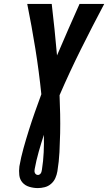

<svg xmlns="http://www.w3.org/2000/svg" viewBox="-20 -755 552 980"><path d="M173 205Q151 205 129.5 198.5Q108 192 94.5 176.5Q81 161 78.5 139Q76 117 79 94Q87 48 100 1.5Q113 -45 127.5 -91Q142 -137 158 -182.5Q174 -228 191 -274Q179 -391 160.5 -506Q142 -621 119 -735H244Q252 -669 258.5 -603.5Q265 -538 271 -472Q299 -538 328 -604Q357 -670 386 -735H512Q451 -620 393 -503.5Q335 -387 284 -269Q286 -221 287 -172.5Q288 -124 287 -75.5Q286 -27 283.5 21.5Q281 70 273 119Q270 137 262.5 154Q255 171 240.5 183.5Q226 196 208 200.5Q190 205 173 205ZM174 138Q178 138 182 135.5Q186 133 188.5 129Q191 125 192 120.5Q193 116 194 111Q201 67 203 22.5Q205 -22 204 -67Q190 -24 177.5 20Q165 64 157 108Q156 113 156 118Q156 123 158 127.5Q160 132 164 135Q168 138 174 138Z"/></svg>

Font: Iosevka Curly Slab XBdObl
Style: Regular
Weight: 800
Italic angle: -9°
Monospace: yes
Designer: Belleve Invis
Foundry: Belleve Invis
Version: Version 11.1.0; ttfautohint (v1.8.3)